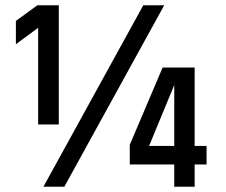

<svg xmlns="http://www.w3.org/2000/svg" viewBox="-20 -705 853 725"><path d="M521 -685H600L223 0H144ZM638 -154V-384L543 -154ZM715 -450V-154H760V-84H715V0H638V-84H470V-158L594 -450ZM202 -685V-235H124V-600L40 -538V-626L121 -685Z"/></svg>

Font: Khand Semibold
Style: Regular
Weight: 600
Designer: Devanagari: Sanchit Sawaria, Jyotish Sonowal; Latin: Satya Rajpurohit
Foundry: Indian Type Foundry
Version: Version 1.100;PS 1.0;hotconv 1.0.78;makeotf.lib2.5.61930; tt